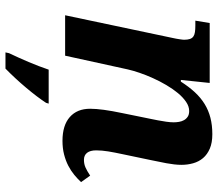

<svg xmlns="http://www.w3.org/2000/svg" viewBox="-68 -518 807 712"><g transform="rotate(90 336.0 -162.5)"><path d="M383.8 -92.8Q383.8 -135.7 399.9 -211.9L416 -291Q418 -300.8 420.9 -314.9Q423.8 -329.1 426.8 -344.5Q429.7 -359.9 431.9 -375.2Q434.1 -390.6 434.1 -402.8Q434.1 -412.1 432.4 -422.4Q430.7 -432.6 426 -440.9Q421.4 -449.2 413.3 -454.6Q405.3 -460 392.1 -460Q375 -460 358.2 -448.5Q341.3 -437 325.7 -418.2Q310.1 -399.4 295.9 -375.2Q281.7 -351.1 270.3 -325.7Q258.8 -300.3 250.5 -275.9Q242.2 -251.5 237.8 -231.9L187 0H37.1L121.1 -397.9Q122.6 -404.3 123.8 -411.1Q125 -418 126 -424.1Q127 -430.2 127.4 -434.6Q127.9 -439 127.9 -440.9Q127.9 -454.6 125 -462.9Q122.1 -471.2 115.7 -475.6Q109.4 -480 99.4 -481.4Q89.4 -482.9 75.2 -482.9H57.1L65.9 -536.1H288.1L276.9 -429.2H283.2Q302.2 -459 322.5 -481Q342.8 -502.9 366.2 -517.3Q389.6 -531.7 417.2 -538.8Q444.8 -545.9 478 -545.9Q509.8 -545.9 531.5 -536.6Q553.2 -527.3 566.7 -511.5Q580.1 -495.6 585.9 -474.9Q591.8 -454.1 591.8 -431.2Q591.8 -418.5 590.1 -404.1Q588.4 -389.6 585.7 -375Q583 -360.4 579.8 -345.7Q576.7 -331.1 574.2 -317.9L551.8 -210.9Q545.9 -183.6 542 -159.9Q538.1 -136.2 538.1 -115.2Q538.1 -93.3 547.1 -81.5Q556.2 -69.8 573.2 -69.8Q588.9 -69.8 601.8 -75.7Q614.7 -81.5 631.8 -92.8L655.8 -59.1Q644 -46.4 628.9 -33.9Q613.8 -21.5 595 -11.7Q576.2 -2 553.2 3.9Q530.3 9.8 502.9 9.8Q445.3 9.8 414.6 -17.3Q383.8 -44.4 383.8 -92.8ZM177.7 208Q194.3 173.3 210.4 135.3Q226.6 97.2 238.8 61H364.7L361.8 70.8Q351.6 86.4 337.2 105.5Q322.8 124.5 305.9 144.5Q289.1 164.6 270.8 184.3Q252.4 204.1 234.9 221.2H174.8Z"/></g></svg>

Font: Droid Serif
Style: Bold Italic
Weight: 700
Italic angle: -12°
Designer: Monotype Design team
Foundry: Monotype Imaging Inc.
Version: Version 1.03